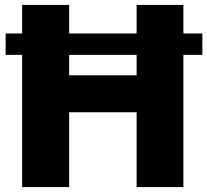

<svg xmlns="http://www.w3.org/2000/svg" viewBox="-20 -760 842 780"><path d="M3 -624H70V-740H261V-624H535V-740H725V-624H802V-537H725V0H535V-304H261V0H70V-537H3ZM535 -454V-537H261V-454Z"/></svg>

Font: Encode Sans Narrow
Style: ExtraBold
Weight: 800
Designer: Pablo Impallari, Andres Torresi
Foundry: Pablo Impallari, Andres Torresi
Version: Version 1.000; ttfautohint (v1.00) -l 8 -r 50 -G 200 -x 14 -